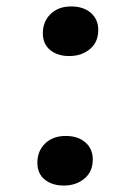

<svg xmlns="http://www.w3.org/2000/svg" viewBox="-20 -559 391 596"><path d="M96 -54Q96 -90 120 -113.5Q144 -137 184 -137Q222 -137 245 -117Q268 -97 268 -64Q268 -26 242 -4.5Q216 17 178 17Q142 17 119 -1.5Q96 -20 96 -54ZM113 -456Q113 -492 137 -515.5Q161 -539 201 -539Q239 -539 262 -519Q285 -499 285 -466Q285 -428 259 -406.5Q233 -385 195 -385Q159 -385 136 -403.5Q113 -422 113 -456Z"/></svg>

Font: Literata 7pt Medium
Style: Italic
Weight: 500
Italic angle: -2°
Designer: Latin by Veronika Burian and Jose Scaglione. Greek by Irene Vlachou. Cyrillic by Vera Evstafieva
Foundry: TypeTogether
Version: Version 3.002